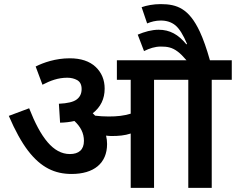

<svg xmlns="http://www.w3.org/2000/svg" viewBox="-20 -916 1150 936"><path d="M502 -213.9C502 -227.1 500.5 -240.7 497.1 -254.9C507.3 -253.4 516.6 -252.9 524.9 -252.9C558.1 -252.9 587.9 -255.4 617.2 -265.1V0H731V-526.9H897.9V0H1012.2V-526.9H1109.9V-622.1H1003.4C987.3 -679.2 970.7 -726.1 954.1 -761.7C901.4 -874 843.8 -896 763.2 -896C727.5 -896 693.8 -889.2 670.4 -880.9L697.3 -801.8C717.3 -810.1 738.8 -815.9 764.2 -815.9C792 -815.9 815.9 -808.1 835 -792.5C854 -776.9 873 -746.6 892.1 -701.2L888.2 -700.2C849.6 -747.6 808.1 -771 753.4 -771C719.7 -771 684.6 -761.2 651.4 -747.1L682.1 -667C709 -680.2 734.9 -689 764.2 -689C794.9 -689 818.4 -685.5 846.2 -664.6C858.9 -655.3 873 -641.1 889.2 -622.1H549.8V-526.9H617.2V-361.8C583.5 -351.6 551.3 -348.1 509.8 -348.1C486.3 -348.1 463.9 -349.6 443.8 -352.1C439.9 -356.4 436 -360.4 432.1 -363.8C470.7 -394 490.2 -434.1 490.2 -483.9C490.2 -526.4 475.6 -562 446.3 -589.8C416.5 -617.7 374.5 -631.8 319.8 -631.8C251 -631.8 191.4 -610.8 153.8 -591.8L187 -502.9C225.6 -522.9 262.7 -537.1 308.1 -537.1C326.2 -537.1 342.3 -533.2 356.4 -525.4C370.6 -517.1 377.9 -502.9 377.9 -481.9C377.9 -460 370.1 -443.4 354 -431.2C337.9 -418.9 309.1 -412.1 267.1 -410.2L272.9 -317.9C298.3 -318.4 321.8 -321.3 342.8 -326.2C372.6 -298.3 389.2 -267.6 389.2 -229C389.2 -186 363.8 -165 320.8 -165C239.3 -165 178.2 -245.1 122.1 -388.2L22.9 -351.1C53.7 -279.3 85 -222.7 116.7 -181.2C180.2 -98.6 247.6 -67.9 329.1 -67.9C437 -67.9 502 -119.6 502 -213.9Z"/></svg>

Font: Noto Reveo Sans
Style: Regular
Weight: 600
Designer: Monotype Design Team
Foundry: Monotype Imaging Inc.
Version: Version 2.007